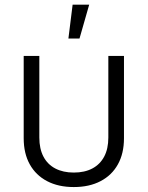

<svg xmlns="http://www.w3.org/2000/svg" viewBox="-20 -773 618 803"><path d="M288.6 9.3Q224.1 9.3 177 -15.4Q129.9 -40 104.5 -85.7Q79.1 -131.3 79.1 -194.8V-539.1H144.5V-197.8Q144.5 -150.9 161.6 -118.2Q178.7 -85.4 211.2 -68.4Q243.7 -51.3 288.6 -51.3Q334 -51.3 366.2 -68.4Q398.4 -85.4 415.8 -118.2Q433.1 -150.9 433.1 -197.8V-539.1H498.5V-194.8Q498.5 -131.3 473.1 -85.7Q447.8 -40 400.6 -15.4Q353.5 9.3 288.6 9.3ZM266.1 -611.8 283.7 -753.4H353L312.5 -611.8Z"/></svg>

Font: Inter 18pt Light
Style: Regular
Weight: 300
Designer: Rasmus Andersson
Foundry: rsms
Version: Version 4.001;git-66647c0bb